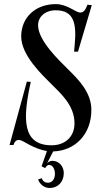

<svg xmlns="http://www.w3.org/2000/svg" viewBox="-20 -728 497 933"><path d="M313 -389C268 -434 165 -530 165 -605.5C165 -646.5 199.5 -678 251 -678C342.5 -678 352 -609 343 -510L340 -477H359L426 -703L405 -705C395 -679 386 -667 370 -667C347 -667 308 -708 251 -708C152 -708 83 -643 83 -551C83 -459 186 -363 231 -318C276 -273 342 -215.5 342 -128.5C342 -64.5 297.5 -22 231 -22C86 -22 90.5 -153.5 129.5 -330L110.5 -331.5L26.5 -23.5H45.5C49.5 -37.5 57.5 -47.5 70.5 -48C83 -48.5 98.5 -37 124.5 -23.5C147.6 -11.6 178 1.3 208.1 6.1L182 80L199.5 89C205 78 212 73.5 219 73.5C236.5 73.5 247 95 247 116.5C247 138 236.5 160 213 160C199 160 188 153 183 138L165 144C173.5 168.5 196 185.5 221.5 185.5C260.5 185.5 290 157 290 113C290 83 269 53.5 234.5 53.5C225.4 53.5 216.7 56.9 209 65.2L238.4 7.9C345.6 4.4 424 -75.7 424 -194C424 -281 358 -344 313 -389Z"/></svg>

Font: Picaflor 12 pt
Style: Regular
Weight: 400
Designer: Ariel Martín Pérez
Foundry: Tunera Type Foundry
Version: Version 1.000;hotconv 1.0.109;makeotfexe 2.5.65596